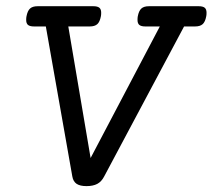

<svg xmlns="http://www.w3.org/2000/svg" viewBox="-20 -600 698 630"><path d="M657.7 -558.1Q657.7 -550.8 656.7 -546.4Q653.3 -528.3 645 -520.8Q636.7 -513.2 620.1 -513.2H584L321.8 -21Q313 -3.9 299.1 3.4Q285.2 10.7 263.7 10.7Q242.7 10.7 231.4 3.2Q220.2 -4.4 217.3 -21L130.4 -513.2H91.8Q78.1 -513.2 72 -518.1Q65.9 -522.9 65.9 -534.7Q65.9 -542 66.9 -546.4Q70.3 -564.5 78.6 -572Q86.9 -579.6 103.5 -579.6H286.1Q299.8 -579.6 305.9 -574.7Q312 -569.8 312 -558.1Q312 -550.8 311 -546.4Q307.6 -528.3 299.3 -520.8Q291 -513.2 274.4 -513.2H204.1L277.3 -81.5L504.4 -513.2H457Q443.4 -513.2 437.3 -518.1Q431.2 -522.9 431.2 -534.7Q431.2 -542 432.1 -546.4Q435.5 -564.5 443.8 -572Q452.1 -579.6 468.8 -579.6H631.8Q645.5 -579.6 651.6 -574.7Q657.7 -569.8 657.7 -558.1Z"/></svg>

Font: Courier Prime
Style: Italic
Weight: 400
Italic angle: -10°
Designer: Alan Dague-Greene
Foundry: Quote-Unquote Apps
Version: Version 3.018